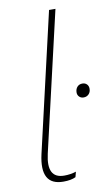

<svg xmlns="http://www.w3.org/2000/svg" viewBox="-85 -774 475 827"><g transform="rotate(-10 152.5 -360.5)"><path d="M124 9Q21 9 51 -124L191 -730H219L78 -121Q54 -16 132 -16Q160 -16 184 -24L178 -1Q158 9 124 9ZM273 -333Q261 -333 253.5 -340.5Q246 -348 246 -359Q246 -374 254.5 -383.5Q263 -393 277 -393Q289 -393 296.5 -385.5Q304 -378 304 -366Q304 -351 295 -342Q286 -333 273 -333Z"/></g></svg>

Font: Elaine Sans ExtraLight
Style: Italic
Weight: 275
Italic angle: -13°
Designer: Wei Huang
Foundry: Wei Huang
Version: Version 2.001;December 24, 2019;FontCreator 12.0.0.2547 64-b